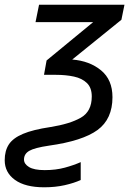

<svg xmlns="http://www.w3.org/2000/svg" viewBox="-79 -556 563 816"><path d="M109 240Q28 240 -15.5 208.5Q-59 177 -59 125Q-59 85 -41.5 58Q-24 31 18.5 13Q61 -5 135 -16Q217 -29 264 -55.5Q311 -82 311 -146Q311 -183 290.5 -203Q270 -223 235.5 -230.5Q201 -238 158 -238H108L119 -299L317 -462H72L87 -536H450L437 -472L228 -303Q302 -297 350.5 -257Q399 -217 399 -143Q399 -50 335.5 -3.5Q272 43 129 63Q68 72 45.5 85Q23 98 23 122Q23 141 44.5 154Q66 167 111 167Q158 167 196.5 156.5Q235 146 264 133V209Q236 222 196 231Q156 240 109 240Z"/></svg>

Font: Noto Sans
Style: Italic
Weight: 400
Italic angle: -12°
Designer: Monotype Design Team
Foundry: Monotype Imaging Inc.
Version: Version 2.013; ttfautohint (v1.8.4.7-5d5b)